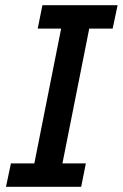

<svg xmlns="http://www.w3.org/2000/svg" viewBox="-20 -718 472 738"><path d="M292 0H3L22 -90H112L215 -608H125L143 -698H432L413 -608H323L220 -90H310Z"/></svg>

Font: IBM Plex Sans Medium
Style: Italic
Weight: 500
Italic angle: -11.31°
Designer: Mike Abbink, Paul van der Laan, Pieter van Rosmalen
Foundry: Bold Monday
Version: Version 3.201